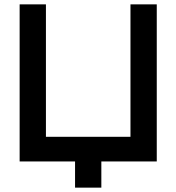

<svg xmlns="http://www.w3.org/2000/svg" viewBox="-20 -740 808 880"><path d="M444.5 120H324V0H70V-720H190.5V-113H578V-720H698.5V0H444.5Z"/></svg>

Font: Vortex Mix
Style: Bold
Weight: 700
Designer: Mikhail Sharanda
Foundry: Mikhail Sharanda
Version: Version 4.504;Glyphs 3.1.2 (3151)